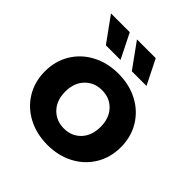

<svg xmlns="http://www.w3.org/2000/svg" viewBox="-201 -900 1056 1056"><g transform="rotate(45 327.5 -371.5)"><path d="M32 -269Q32 -349 70 -412Q108 -475 175.5 -510.5Q243 -546 328 -546Q413 -546 480 -510.5Q547 -475 585 -412Q623 -349 623 -269Q623 -189 585 -126Q547 -63 480 -27.5Q413 8 328 8Q243 8 175.5 -27.5Q108 -63 70 -126Q32 -189 32 -269ZM465 -269Q465 -337 426.5 -377.5Q388 -418 328 -418Q268 -418 229 -377.5Q190 -337 190 -269Q190 -201 229 -160.5Q268 -120 328 -120Q388 -120 426.5 -160.5Q465 -201 465 -269ZM64 -751H210L282 -607H168ZM266 -751H412L484 -607H370Z"/></g></svg>

Font: Montserrat Alternates
Style: Bold
Weight: 700
Designer: Julieta Ulanovsky
Foundry: Julieta Ulanovsky
Version: Version 7.200